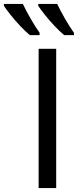

<svg xmlns="http://www.w3.org/2000/svg" viewBox="-101 -964 406 984"><path d="M97 0V-714H187V0ZM192 -944Q208 -910 232.5 -867.5Q257 -825 278 -796V-784H228Q206 -802 179 -830.5Q152 -859 129 -888Q106 -917 95 -934V-944ZM16 -944Q32 -910 56.5 -867.5Q81 -825 102 -796V-784H52Q30 -802 3 -830.5Q-24 -859 -47 -888Q-70 -917 -81 -934V-944Z"/></svg>

Font: Noto IKEA Simplified Chinese
Style: Regular
Weight: 400
Designer: Monotype Design Team
Foundry: Monotype Imaging Inc.
Version: Version 1.100